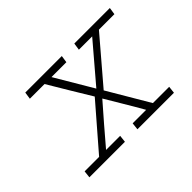

<svg xmlns="http://www.w3.org/2000/svg" viewBox="-86 -530 684 684"><g transform="rotate(-45 256.5 -187.5)"><path d="M87 -375H271L267 -348H192L276 -206L397 -348H330L334 -375H513L509 -348H431L290 -183Q313 -143 336 -105Q359 -67 382 -27H464L461 0H277L280 -27H348Q327 -64 306.5 -98Q286 -132 266 -166Q235 -131 205.5 -96.5Q176 -62 146 -27H217L214 0H35L38 -27H111Q147 -68 181.5 -108.5Q216 -149 252 -190Q228 -230 204.5 -268.5Q181 -307 157 -348H83Z"/></g></svg>

Font: Josefin Slab Light
Style: Italic
Weight: 300
Italic angle: -12°
Designer: Santiago Orozco
Foundry: Typemade
Version: Version 2.000